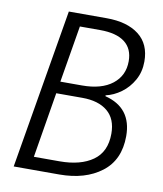

<svg xmlns="http://www.w3.org/2000/svg" viewBox="-82 -789 726 855"><g transform="rotate(10 281.5 -361.0)"><path d="M160 -722H331Q424 -722 477 -681Q530 -640 530 -561Q530 -514 509 -476.5Q488 -439 455 -415Q422 -391 386 -383V-379Q508 -348 508 -220Q508 -112 434.5 -56Q361 0 244 0H38ZM461 -550Q461 -607 423 -636Q385 -665 312 -665H220L177 -408H275Q363 -408 412 -446.5Q461 -485 461 -550ZM441 -219Q441 -286 400 -320Q359 -354 286 -354H168L119 -58H235Q330 -58 385.5 -97.5Q441 -137 441 -219Z"/></g></svg>

Font: Nebula Sans Book
Style: Regular
Weight: 400
Italic angle: -9°
Designer: Paul D. Hunt for Adobe (as Source Sans)
Foundry: Nebula Entertainment & Broadcasting LLC
Version: Version 1.010